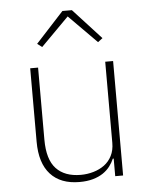

<svg xmlns="http://www.w3.org/2000/svg" viewBox="-54 -793 666 849"><g transform="rotate(-5 279.5 -368.0)"><path d="M424 -78H420Q413 -61 400.5 -44.5Q388 -28 369.5 -15.5Q351 -3 325 4.5Q299 12 265 12Q181 12 136 -37.5Q91 -87 91 -182V-508H126V-188Q126 -100 164 -59.5Q202 -19 273 -19Q302 -19 329.5 -27Q357 -35 378 -50.5Q399 -66 411.5 -90.5Q424 -115 424 -148V-508H459V0H424ZM297 -748 421 -613 400 -597 276 -722 152 -597 131 -613 255 -748Z"/></g></svg>

Font: IBM Plex Sans Thai Looped ExtraLight
Style: Regular
Weight: 200
Designer: Mike Abbink, Paul van der Laan, Pieter van Rosmalen, Ben Mitchell, Mark Frömberg
Foundry: Bold Monday
Version: Version 1.0